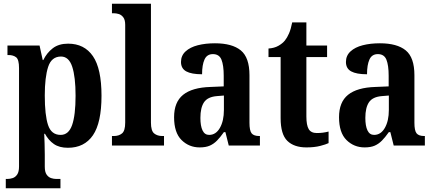

<svg xmlns="http://www.w3.org/2000/svg" viewBox="-20 -780 2325 1029"><path d="M11 229V179H21Q33 179 47.5 174.5Q62 170 72 155.5Q82 141 82 112V-415Q82 -461 66.5 -473Q51 -485 26 -485H20V-536H192L209 -458H212Q231 -497 263 -521.5Q295 -546 345 -546Q432 -546 478 -479Q524 -412 524 -267Q524 -122 478 -55Q432 12 344 12Q298 12 269 -8Q240 -28 221 -63H217Q218 -39 219 -10Q220 19 220 49V113Q220 142 230 156Q240 170 254 174.5Q268 179 280 179H304V229ZM305 -57Q348 -57 366.5 -110Q385 -163 385 -267Q385 -368 367 -422.5Q349 -477 307 -477Q256 -477 238 -421.5Q220 -366 220 -268Q220 -163 237.5 -110Q255 -57 305 -57Z M580 0V-51H590Q617 -51 634 -65Q651 -79 651 -123V-647Q651 -674 640.5 -687.5Q630 -701 616 -705Q602 -709 590 -709H580V-760H789V-123Q789 -79 806 -65Q823 -51 850 -51H859V0Z M1050 10Q993 10 953 -29.5Q913 -69 913 -152Q913 -233 961.5 -272Q1010 -311 1108 -314L1179 -317V-374Q1179 -430 1167 -460Q1155 -490 1121 -490Q1089 -490 1076 -461Q1063 -432 1063 -382Q1006 -382 978 -397.5Q950 -413 950 -448Q950 -482 974.5 -504.5Q999 -527 1040 -537.5Q1081 -548 1132 -548Q1224 -548 1270.5 -510Q1317 -472 1317 -377V-122Q1317 -80 1328.5 -65.5Q1340 -51 1370 -51H1373V0H1206L1188 -72H1180Q1161 -45 1143.5 -27Q1126 -9 1104.5 0.5Q1083 10 1050 10ZM1101 -57Q1137 -57 1158.5 -94.5Q1180 -132 1180 -191V-268L1143 -265Q1093 -261 1073.5 -232Q1054 -203 1054 -148Q1054 -105 1065.5 -81Q1077 -57 1101 -57Z M1622 10Q1556 10 1520 -25Q1484 -60 1484 -147V-474H1419V-520Q1450 -522 1472 -534.5Q1494 -547 1507 -563Q1519 -578 1529 -601Q1539 -624 1546 -660H1622V-536H1733V-474H1622V-156Q1622 -109 1634.5 -88Q1647 -67 1678 -67Q1711 -67 1741 -75V-13Q1727 -6 1696 2Q1665 10 1622 10Z M1934 10Q1877 10 1837 -29.5Q1797 -69 1797 -152Q1797 -233 1845.5 -272Q1894 -311 1992 -314L2063 -317V-374Q2063 -430 2051 -460Q2039 -490 2005 -490Q1973 -490 1960 -461Q1947 -432 1947 -382Q1890 -382 1862 -397.5Q1834 -413 1834 -448Q1834 -482 1858.5 -504.5Q1883 -527 1924 -537.5Q1965 -548 2016 -548Q2108 -548 2154.5 -510Q2201 -472 2201 -377V-122Q2201 -80 2212.5 -65.5Q2224 -51 2254 -51H2257V0H2090L2072 -72H2064Q2045 -45 2027.5 -27Q2010 -9 1988.5 0.5Q1967 10 1934 10ZM1985 -57Q2021 -57 2042.5 -94.5Q2064 -132 2064 -191V-268L2027 -265Q1977 -261 1957.5 -232Q1938 -203 1938 -148Q1938 -105 1949.5 -81Q1961 -57 1985 -57Z"/></svg>

Font: Noto Serif Hebrew Condensed
Style: Bold
Weight: 700
Width: 3
Designer: Monotype Design Team
Foundry: Monotype Imaging Inc.
Version: Version 2.004; ttfautohint (v1.8.4.7-5d5b)